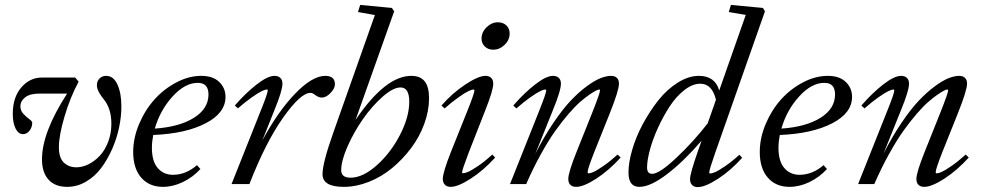

<svg xmlns="http://www.w3.org/2000/svg" viewBox="-20 -745 3973 777"><path d="M252 11.2Q202.6 11.2 176.3 -18.1Q149.9 -47.4 149.9 -100.1Q149.9 -209 251.5 -366.2H139.2Q101.1 -366.2 81.8 -351.1Q62.5 -335.9 62.5 -314Q62.5 -297.4 74.5 -284.4Q86.4 -271.5 98.4 -262.9Q110.4 -254.4 110.4 -248.5Q110.4 -230 99.4 -216.1Q88.4 -202.1 73.2 -202.1Q54.7 -202.1 43.2 -224.6Q31.7 -247.1 31.7 -284.2Q31.7 -351.1 66.2 -391.1Q100.6 -431.2 149.9 -431.2H284.2L298.3 -414.6Q264.2 -351.6 241.2 -273.9Q218.3 -196.3 218.3 -149.4Q218.3 -106 238.5 -86.9Q258.8 -67.9 288.6 -67.9Q313 -67.9 337.9 -80.1Q362.8 -92.3 383.5 -114.3Q404.3 -136.2 417.5 -170.4Q430.7 -204.6 430.7 -244.1Q430.7 -305.7 399.4 -343.8Q372.1 -377 372.1 -400.4Q372.1 -416.5 382.6 -427.2Q393.1 -438 409.7 -438Q439 -438 455.1 -403.3Q471.2 -368.7 471.2 -314Q471.2 -273.4 461.9 -229Q452.6 -184.6 433.8 -141.8Q415 -99.1 389.4 -64.9Q363.8 -30.8 327.9 -9.8Q292 11.2 252 11.2Z M639.6 11.2Q584 11.2 551.5 -26.1Q519 -63.5 519 -129.9Q519 -186.5 543 -243.2Q566.9 -299.8 605 -342.3Q643.1 -384.8 693.6 -411.4Q744.1 -438 794.4 -438Q841.8 -438 867.2 -413.3Q892.6 -388.7 892.6 -353Q892.6 -287.6 811.8 -245.8Q731 -204.1 600.1 -198.7Q594.7 -170.9 594.7 -147Q594.7 -92.3 618.4 -64.9Q642.1 -37.6 680.2 -37.6Q731.9 -37.6 777.3 -76.7L791 -61Q760.7 -27.8 720.2 -8.3Q679.7 11.2 639.6 11.2ZM780.3 -409.7Q728.5 -409.7 678.5 -354.7Q628.4 -299.8 606.4 -224.6Q706.1 -231.4 764.9 -268.3Q823.7 -305.2 823.7 -362.8Q823.7 -409.7 780.3 -409.7Z M917 0 1036.1 -299.3Q1063.5 -367.7 1063.5 -378.9Q1063.5 -382.8 1059.1 -382.8Q1053.2 -382.8 1039.3 -376.2Q1025.4 -369.6 999 -351.1Q972.7 -332.5 942.9 -306.6L930.2 -317.9Q974.1 -368.7 1018.8 -403.3Q1063.5 -438 1090.8 -438Q1106 -438 1114.5 -429.7Q1123 -421.4 1123 -406.7Q1123 -377.9 1089.8 -297.4L1041.5 -176.3Q1105.5 -294.9 1174.8 -366.5Q1244.1 -438 1296.4 -438Q1335.4 -438 1335.4 -403.8Q1335.4 -387.2 1317.6 -368.7Q1299.8 -350.1 1282.7 -350.1Q1269 -350.1 1254.4 -361.3Q1245.1 -369.1 1235.8 -369.1Q1196.8 -369.1 1126 -269.3Q1055.2 -169.4 989.3 0Z M1371.1 11.2Q1285.2 11.2 1285.2 -40Q1285.2 -85.4 1329.1 -209L1497.1 -684.1L1428.7 -696.3L1437.5 -725.1L1565.9 -712.9L1575.2 -699.2L1418.9 -259.8Q1539.6 -438 1644.5 -438Q1681.2 -438 1698.7 -415.8Q1716.3 -393.6 1716.3 -347.7Q1716.3 -296.4 1697 -243.7Q1677.7 -190.9 1643.8 -145.8Q1609.9 -100.6 1566.9 -64.9Q1523.9 -29.3 1472.7 -9Q1421.4 11.2 1371.1 11.2ZM1398.9 -25.9Q1447.8 -25.9 1503.9 -75.4Q1560.1 -125 1598.1 -198Q1636.2 -271 1636.2 -333.5Q1636.2 -391.1 1601.1 -391.1Q1570.8 -391.1 1528.3 -353.5Q1485.8 -315.9 1449.2 -263.7Q1412.6 -211.4 1386.7 -153.1Q1360.8 -94.7 1360.8 -56.2Q1360.8 -25.9 1398.9 -25.9Z M1975.6 -543.9Q1955.1 -543.9 1941.9 -556.9Q1928.7 -569.8 1928.7 -588.9Q1928.7 -614.7 1949.2 -634.8Q1969.7 -654.8 1995.1 -654.8Q2016.1 -654.8 2029.3 -642.1Q2042.5 -629.4 2042.5 -609.4Q2042.5 -583.5 2022.2 -563.7Q2002 -543.9 1975.6 -543.9ZM1803.7 11.2Q1789.1 11.2 1780.5 2.7Q1772 -5.9 1772 -21Q1772 -47.4 1805.2 -130.9L1872.6 -299.3Q1899.9 -367.7 1899.9 -378.9Q1899.9 -382.8 1895.5 -382.8Q1889.6 -382.8 1875.7 -376.2Q1861.8 -369.6 1835.4 -351.1Q1809.1 -332.5 1779.3 -306.2L1766.6 -317.9Q1810.5 -368.2 1863.3 -403.1Q1916 -438 1944.3 -438Q1959.5 -438 1967.8 -429.7Q1976.1 -421.4 1976.1 -406.7Q1976.1 -379.4 1943.4 -297.4L1877 -127.9Q1850.1 -57.6 1850.1 -47.9Q1850.1 -43.9 1854 -43.9Q1860.8 -43.9 1873.5 -49.1Q1886.2 -54.2 1913.6 -72.5Q1940.9 -90.8 1972.2 -119.6L1983.9 -107.4Q1936.5 -55.2 1885 -22Q1833.5 11.2 1803.7 11.2Z M2043.9 0 2163.1 -299.3Q2190.4 -367.7 2190.4 -378.9Q2190.4 -382.8 2186 -382.8Q2180.2 -382.8 2166.3 -376.2Q2152.3 -369.6 2126 -351.1Q2099.6 -332.5 2069.8 -306.2L2057.1 -317.9Q2101.1 -368.7 2145.8 -403.3Q2190.4 -438 2217.8 -438Q2232.9 -438 2241.5 -429.7Q2250 -421.4 2250 -406.7Q2250 -377.9 2216.8 -297.4L2146.5 -122.6Q2181.6 -191.9 2219.5 -247.8Q2257.3 -303.7 2290.3 -338.4Q2323.2 -373 2355 -396.2Q2386.7 -419.4 2410.4 -428.7Q2434.1 -438 2453.1 -438Q2468.3 -438 2476.6 -429.7Q2484.9 -421.4 2484.9 -406.7Q2484.9 -379.4 2446.8 -284.2L2384.3 -127.9Q2357.9 -61 2357.9 -47.9Q2357.9 -43.5 2362.3 -43.5Q2368.7 -43.5 2381.3 -48.8Q2394 -54.2 2421.1 -72.8Q2448.2 -91.3 2479.5 -119.6L2491.7 -107.4Q2444.3 -55.2 2393.1 -22Q2341.8 11.2 2311.5 11.2Q2296.4 11.2 2288.1 2.9Q2279.8 -5.4 2279.8 -20.5Q2279.8 -46.9 2313.5 -130.9L2377.9 -292Q2408.2 -368.7 2408.2 -378.9Q2408.2 -382.8 2404.3 -382.8Q2401.4 -382.8 2392.1 -378.4Q2382.8 -374 2365.5 -362.1Q2348.1 -350.1 2327.6 -332.3Q2307.1 -314.5 2280.5 -283.7Q2253.9 -252.9 2226.8 -214.8Q2199.7 -176.8 2168.7 -120.8Q2137.7 -64.9 2109.4 0Z M2567.4 11.2Q2523.4 11.2 2523.4 -46.9Q2523.4 -87.4 2538.6 -139.4Q2553.7 -191.4 2581.5 -243.2Q2609.4 -294.9 2644 -338.9Q2678.7 -382.8 2722.4 -410.4Q2766.1 -438 2808.1 -438Q2873.5 -438 2890.6 -378.9L2998 -684.6L2929.2 -696.3L2938 -725.1L3067.4 -712.9L3075.7 -699.2L2874.5 -127Q2850.1 -57.6 2850.1 -46.9Q2850.1 -43 2854.5 -43Q2860.8 -43 2873.8 -48.3Q2886.7 -53.7 2913.8 -72Q2940.9 -90.3 2972.2 -118.7L2983.4 -106.4Q2936.5 -54.2 2885 -21Q2833.5 12.2 2803.7 12.2Q2789.1 12.2 2780.8 3.7Q2772.5 -4.9 2772.5 -20Q2772.5 -42 2803.2 -129.9L2819.3 -175.8Q2748 -92.8 2680.2 -40.8Q2612.3 11.2 2567.4 11.2ZM2598.6 -67.4Q2598.6 -41.5 2619.1 -41.5Q2648.4 -41.5 2717.5 -106.7Q2786.6 -171.9 2843.8 -245.6L2877.4 -341.3Q2861.8 -406.2 2814 -406.2Q2782.2 -406.2 2749 -380.1Q2715.8 -354 2689.7 -313.7Q2663.6 -273.4 2642.6 -227.5Q2621.6 -181.6 2610.1 -138.7Q2598.6 -95.7 2598.6 -67.4Z M3175.3 11.2Q3119.6 11.2 3087.2 -26.1Q3054.7 -63.5 3054.7 -129.9Q3054.7 -186.5 3078.6 -243.2Q3102.5 -299.8 3140.6 -342.3Q3178.7 -384.8 3229.2 -411.4Q3279.8 -438 3330.1 -438Q3377.4 -438 3402.8 -413.3Q3428.2 -388.7 3428.2 -353Q3428.2 -287.6 3347.4 -245.8Q3266.6 -204.1 3135.7 -198.7Q3130.4 -170.9 3130.4 -147Q3130.4 -92.3 3154.1 -64.9Q3177.7 -37.6 3215.8 -37.6Q3267.6 -37.6 3313 -76.7L3326.7 -61Q3296.4 -27.8 3255.9 -8.3Q3215.3 11.2 3175.3 11.2ZM3315.9 -409.7Q3264.2 -409.7 3214.1 -354.7Q3164.1 -299.8 3142.1 -224.6Q3241.7 -231.4 3300.5 -268.3Q3359.4 -305.2 3359.4 -362.8Q3359.4 -409.7 3315.9 -409.7Z M3452.6 0 3571.8 -299.3Q3599.1 -367.7 3599.1 -378.9Q3599.1 -382.8 3594.7 -382.8Q3588.9 -382.8 3575 -376.2Q3561 -369.6 3534.7 -351.1Q3508.3 -332.5 3478.5 -306.2L3465.8 -317.9Q3509.8 -368.7 3554.4 -403.3Q3599.1 -438 3626.5 -438Q3641.6 -438 3650.1 -429.7Q3658.7 -421.4 3658.7 -406.7Q3658.7 -377.9 3625.5 -297.4L3555.2 -122.6Q3590.3 -191.9 3628.2 -247.8Q3666 -303.7 3699 -338.4Q3731.9 -373 3763.7 -396.2Q3795.4 -419.4 3819.1 -428.7Q3842.8 -438 3861.8 -438Q3877 -438 3885.3 -429.7Q3893.6 -421.4 3893.6 -406.7Q3893.6 -379.4 3855.5 -284.2L3793 -127.9Q3766.6 -61 3766.6 -47.9Q3766.6 -43.5 3771 -43.5Q3777.3 -43.5 3790 -48.8Q3802.7 -54.2 3829.8 -72.8Q3856.9 -91.3 3888.2 -119.6L3900.4 -107.4Q3853 -55.2 3801.8 -22Q3750.5 11.2 3720.2 11.2Q3705.1 11.2 3696.8 2.9Q3688.5 -5.4 3688.5 -20.5Q3688.5 -46.9 3722.2 -130.9L3786.6 -292Q3816.9 -368.7 3816.9 -378.9Q3816.9 -382.8 3813 -382.8Q3810.1 -382.8 3800.8 -378.4Q3791.5 -374 3774.2 -362.1Q3756.8 -350.1 3736.3 -332.3Q3715.8 -314.5 3689.2 -283.7Q3662.6 -252.9 3635.5 -214.8Q3608.4 -176.8 3577.4 -120.8Q3546.4 -64.9 3518.1 0Z"/></svg>

Font: Elstob 14pt
Style: Italic
Weight: 400
Italic angle: -20°
Designer: Peter S. Baker
Version: Version 1.015